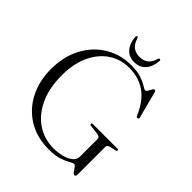

<svg xmlns="http://www.w3.org/2000/svg" viewBox="-234 -1016 1183 1183"><g transform="rotate(45 357.0 -424.5)"><path d="M619.5 -4.5Q619.5 14.5 608.5 14.5Q600 14.5 591.5 2.5Q583 -9.5 574.8 -21.5Q566.5 -33.5 558 -33.5Q548.5 -33.5 528.8 -21.5Q509 -9.5 473.8 2.2Q438.5 14 384 14Q280 14 203.5 -33Q127 -80 85.2 -161.5Q43.5 -243 43.5 -346.5Q43.5 -454.5 87 -537.2Q130.5 -620 206.2 -666.5Q282 -713 378 -713Q432 -713 466.5 -700.8Q501 -688.5 520 -676.2Q539 -664 546 -664Q554.5 -664 560.8 -675Q567 -686 573 -697Q579 -708 586 -708Q593.5 -708 596.5 -697.5L642 -523Q646 -511 635.5 -509.5Q626.5 -507.5 622 -517Q583.5 -609 522.5 -651Q461.5 -693 379 -693Q305 -693 246 -653.8Q187 -614.5 152.5 -541.2Q118 -468 118 -366Q118 -255 155 -175.8Q192 -96.5 255.8 -54Q319.5 -11.5 400 -11.5Q437.5 -11.5 472.2 -20.2Q507 -29 529.2 -46.8Q551.5 -64.5 551.5 -91V-243.5Q551.5 -253.5 546 -258.2Q540.5 -263 526 -265.5L468 -272.5Q456 -274.5 456 -281Q456 -289 468 -289H677.5Q689.5 -289 689.5 -281.5Q689.5 -275.5 678.5 -272.5L644 -265.5Q619.5 -260.5 619.5 -243.5ZM376 -784.5Q409.5 -784.5 432 -801.2Q454.5 -818 465.5 -856.5Q468.5 -864.5 474 -864.5Q482.5 -864.5 481.5 -853.5Q478 -801.5 450.5 -770Q423 -738.5 376 -738.5Q329 -738.5 301.8 -770Q274.5 -801.5 271 -853.5Q270 -864.5 278 -864.5Q284 -864.5 286.5 -856.5Q298 -817.5 320.8 -801Q343.5 -784.5 376 -784.5Z"/></g></svg>

Font: Fraunces 72pt Light
Style: Regular
Weight: 300
Version: Version 1.000;[0bf87f6ff]